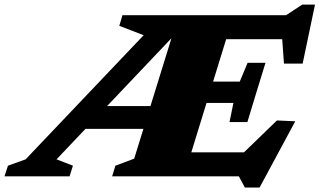

<svg xmlns="http://www.w3.org/2000/svg" viewBox="-106 -764 1386 832"><path d="M139 -73.5 210 -46 195.5 0H-86.5L-71.5 -46L5 -73.5L516.5 -611.5L411 -652L424.5 -698H906L691 0H380L394 -46L475.5 -76.5L641.5 -613L647.5 -609.5ZM955 48.5 929 0H579L609.5 -104H997.5L890.5 -45L1094 -242L1173.5 -238.5L1019 48.5ZM243 -205.5 277 -304.5H627L593 -205.5ZM888.5 -235 905.5 -318H676L704.5 -410.5H933L967 -492H1044.5L1005 -363.5L966 -235ZM1124.5 -488.5 1112.5 -656 1137.5 -594H762L792 -698H1133.5L1203.5 -744H1259L1205.5 -488.5Z"/></svg>

Font: Newsreader 9pt ExtraBold
Style: Italic
Weight: 800
Italic angle: -17°
Designer: Hugues Gentile
Foundry: Production Type
Version: Version 1.003